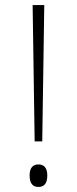

<svg xmlns="http://www.w3.org/2000/svg" viewBox="-20 -734 304 759"><path d="M117 -175H147L155 -714H109ZM132 5C151 5 167 -5 167 -40C167 -74 151 -84 132 -84C113 -84 97 -74 97 -40C97 -5 113 5 132 5Z"/></svg>

Font: Noto Serif Hebrew SemiCondensed ExtraLight
Style: Regular
Weight: 200
Width: 4
Designer: Monotype Design Team
Foundry: Monotype Imaging Inc.
Version: Version 2.004